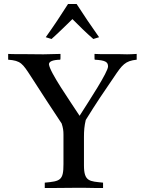

<svg xmlns="http://www.w3.org/2000/svg" viewBox="-20 -945 721 965"><path d="M478 -758C438 -814 402 -868 365 -925H322C286 -868 250 -814 210 -758L239 -749C276 -782 310 -816 344 -849C377 -816 412 -781 449 -749ZM667 -674C651 -673 634 -672 619 -672C604 -672 590 -673 574 -673H485C475 -673 465 -674 455 -674V-657C455 -652 455 -648 456 -645C509 -642 523 -634 523 -611C523 -583 429 -440 380 -363C330 -440 230 -582 226 -622C226 -636 245 -644 283 -645C284 -648 284 -652 284 -657V-674C256 -674 227 -672 198 -672C163 -672 128 -673 92 -673H66C51 -673 35 -673 21 -674V-645C85 -640 93 -626 136 -560C191 -474 241 -398 290 -324C297 -302 299 -288 299 -269V-120C299 -39 284 -34 205 -27V0H235C267 0 307 -1 350 -1H409C428 -1 447 0 467 0H498V-27C430 -34 402 -32 402 -114V-257C402 -289 404 -312 411 -342C461 -423 504 -487 553 -558C594 -619 609 -639 667 -645Z"/></svg>

Font: Sibila
Style: Regular
Weight: 400
Designer: Stefan Peev
Foundry: Context Ltd
Version: Version 1.000